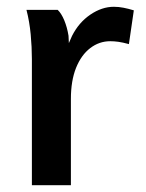

<svg xmlns="http://www.w3.org/2000/svg" viewBox="-20 -546 431 566"><path d="M74 0V-372Q74 -407 70.5 -444.5Q67 -482 58 -517H150Q161 -506.5 169.5 -486Q178 -465.5 182 -440.5L183 -419L192.5 -440.5Q212.5 -480 246.5 -503Q280.5 -526 315.5 -526Q330 -526 344 -523.2Q358 -520.5 374.5 -515.5L360 -416Q341.5 -421 328.8 -422.8Q316 -424.5 305 -424.5Q272.5 -424.5 246 -404.2Q219.5 -384 204.2 -346Q189 -308 189 -254.5V0Z"/></svg>

Font: Expletus Sans SemiBold
Style: Regular
Weight: 600
Version: Version 7.500